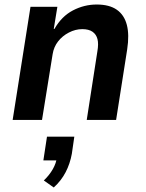

<svg xmlns="http://www.w3.org/2000/svg" viewBox="-20 -531 648 850"><path d="M36 0 115 -501H234L218 -403H221Q253 -459 303 -485Q353 -511 408 -511Q464 -511 497 -488Q530 -465 541.5 -421Q553 -377 543 -312L494 0H364L411 -303Q417 -337 411.5 -358Q406 -379 389.5 -390.5Q373 -402 344 -402Q314 -402 285 -387Q256 -372 237 -347.5Q218 -323 213 -291L166 0ZM218 299 174 268Q199 244 214 217.5Q229 191 232 165L250 179H172L188 74H309L298 150Q290 194 270.5 231.5Q251 269 218 299Z"/></svg>

Font: Nunito Sans 7pt SemiCondensed
Style: Bold Italic
Weight: 700
Width: 4
Italic angle: -9°
Designer: Vernon Adams
Foundry: Vernon Adams
Version: Version 3.101;gftools[0.9.27]